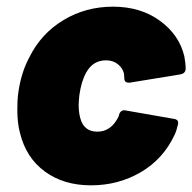

<svg xmlns="http://www.w3.org/2000/svg" viewBox="-20 -548 577 576"><path d="M40 -149Q32 -178 32 -218Q32 -248 34 -263Q42 -328 68 -376Q103 -447 170 -487.5Q237 -528 319 -528Q402 -528 460 -485.5Q518 -443 533 -379Q537 -358 537 -341Q536 -328 522 -325L369 -300H366Q353 -300 353 -313L352 -327Q348 -344 333.5 -355.5Q319 -367 298 -367Q259 -367 239 -331Q224 -305 218 -262Q216 -242 216 -233Q216 -211 221 -193Q232 -153 272 -153Q314 -153 336 -199L337 -203Q339 -211 344 -214.5Q349 -218 355 -217L504 -191Q517 -188 514 -175Q510 -157 504 -144Q470 -71 402.5 -31.5Q335 8 253 8Q171 8 114.5 -33.5Q58 -75 40 -149Z"/></svg>

Font: Barlow Black
Style: Italic
Weight: 900
Italic angle: -7°
Designer: Jeremy Tribby
Foundry: Tribby Type
Version: Version 1.408